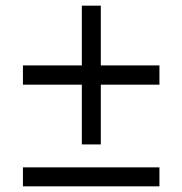

<svg xmlns="http://www.w3.org/2000/svg" viewBox="-20 -658 644 678"><path d="M336 -638V-148H269V-638ZM543 -427V-359H61V-427ZM543 -67V0H61V-67Z"/></svg>

Font: Kantumruy Pro
Style: Regular
Weight: 400
Designer: Sovichet Tep
Foundry: Sovichet Tep
Version: Version 1.002